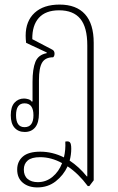

<svg xmlns="http://www.w3.org/2000/svg" viewBox="-20 -572 516 838"><path d="M143 246Q104 246 79.5 225.5Q55 205 55 168Q55 133 79.5 111.5Q104 90 156 90Q209 90 259 115Q267 82 265 46Q279 43 285 49Q291 55 291 77Q291 103 284 129Q325 156 359 198H361V-374Q361 -453 330.5 -490Q300 -527 238 -527Q179 -527 149.5 -494Q120 -461 121 -401L207 -356Q218 -351 218 -338Q218 -327 212 -322Q178 -322 164 -299Q150 -276 150 -222V-77Q150 -36 133.5 -16Q117 4 88 4Q60 4 43.5 -14.5Q27 -33 27 -69Q27 -106 43.5 -124Q60 -142 85 -142Q93 -142 103.5 -139Q114 -136 119 -128L122 -130V-215Q122 -271 134.5 -302Q147 -333 184 -340V-343L94 -385Q93 -393 92.5 -401Q92 -409 92 -416Q92 -480 131 -516Q170 -552 240 -552Q313 -552 351 -510Q389 -468 389 -385V215L370 240H363Q323 186 275 154Q257 193 223 219.5Q189 246 143 246ZM87 -17Q126 -17 126 -69Q126 -121 87 -121Q50 -121 50 -69Q50 -17 87 -17ZM84 168Q84 195 100.5 209Q117 223 145 223Q181 223 209 200Q237 177 251 140Q204 114 155 114Q118 114 101 128.5Q84 143 84 168Z"/></svg>

Font: Noto Serif Thai ExtraCondensed Thin
Style: Regular
Weight: 100
Width: 2
Designer: Monotype Design Team
Foundry: Monotype Imaging Inc.
Version: Version 2.001; ttfautohint (v1.8.4.7-5d5b)